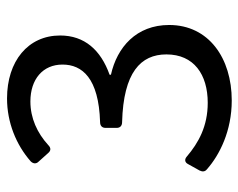

<svg xmlns="http://www.w3.org/2000/svg" viewBox="-87 -590 688 554"><g transform="rotate(-90 257.0 -313.0)"><path d="M244.1 11.7C366.2 11.7 461.9 -54.7 461.9 -168.9C461.9 -263.7 397.5 -319.3 318.4 -336.9V-340.8C389.6 -366.2 431.6 -413.1 431.6 -483.4C431.6 -576.2 357.4 -636.7 250 -636.7C180.7 -636.7 116.2 -610.4 68.4 -568.4C61.5 -561.5 60.5 -552.7 67.4 -545.9L92.8 -517.6C99.6 -509.8 107.4 -509.8 115.2 -517.6C150.4 -549.8 193.4 -569.3 241.2 -569.3C305.7 -569.3 347.7 -533.2 347.7 -476.6C347.7 -419.9 308.6 -372.1 181.6 -368.2C170.9 -368.2 165 -362.3 165 -352.5V-320.3C165 -310.5 170.9 -304.7 181.6 -304.7C325.2 -300.8 377 -251 377 -176.8C377 -97.7 319.3 -57.6 237.3 -57.6C169.9 -57.6 122.1 -84 82 -118.2C74.2 -125 65.4 -124 60.5 -114.3L42 -81.1C38.1 -73.2 38.1 -65.4 45.9 -59.6C86.9 -23.4 156.2 11.7 244.1 11.7Z"/></g></svg>

Font: Ed Sans Neue
Style: Regular
Weight: 400
Designer: Stephen Hutchings
Version: Version 1.004;PS 001.004;hotconv 1.0.88;makeotf.lib2.5.64775